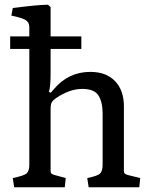

<svg xmlns="http://www.w3.org/2000/svg" viewBox="-20 -792 636 812"><path d="M40 0 34 -39Q83 -49 93.5 -59.5Q104 -70 104 -96V-677Q104 -698 88 -707.5Q72 -717 28 -726L34 -758Q141 -772 183 -772L194 -762V-481Q194 -426 187 -403L195 -400L207 -414Q269 -488 362 -488Q429 -488 466.5 -449Q504 -410 504 -342V-72Q504 -65 505 -62Q506 -59 510.5 -56Q515 -53 524 -51L573 -39L569 0H355L349 -39Q394 -48 404 -59Q414 -70 414 -96V-312Q414 -360 396.5 -388Q379 -416 328 -416Q274 -416 217 -377Q204 -368 199 -359.5Q194 -351 194 -329V-72Q194 -65 195 -62Q196 -59 200.5 -56Q205 -53 214 -51L258 -39L254 0ZM23 -585V-638H324V-585Z"/></svg>

Font: Poly
Style: Regular
Weight: 400
Designer: Jos Nicols Silva Schwarzenberg
Foundry: Jose Nicolas Silva Schwarzenberg
Version: Version 1.001